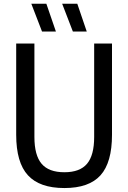

<svg xmlns="http://www.w3.org/2000/svg" viewBox="-20 -966 665 996"><path d="M314 9.5Q185.5 9.5 124.8 -56.8Q64 -123 64 -267V-740H158.5V-255.5Q158.5 -160.5 195.8 -116.5Q233 -72.5 314 -72.5Q394.5 -72.5 431.5 -116.5Q468.5 -160.5 468.5 -255.5V-740H561V-267Q561 -123 501.5 -56.8Q442 9.5 314 9.5ZM358 -802.5 302.5 -946.5H381L430 -802.5ZM198 -802.5 142.5 -946.5H220.5L270 -802.5Z"/></svg>

Font: Encode Sans Condensed Medium
Style: Regular
Weight: 500
Width: 3
Designer: Multiple Designers
Foundry: Impallari Type
Version: Version 3.000; ttfautohint (v1.8.3) -l 8 -r 50 -G 200 -x 14 